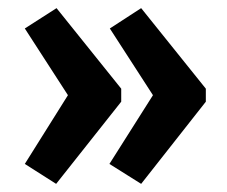

<svg xmlns="http://www.w3.org/2000/svg" viewBox="-20 -485 559 472"><path d="M119 -465 278 -267V-235L118 -33L41 -82L147 -251L41 -415ZM327 -465 486 -267V-235L327 -33L249 -82L356 -251L250 -415Z"/></svg>

Font: Exo 2
Style: Bold
Weight: 700
Designer: Natanael Gama
Foundry: Natanael Gama
Version: Version 2.010